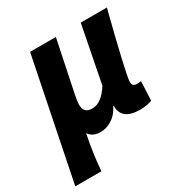

<svg xmlns="http://www.w3.org/2000/svg" viewBox="-181 -625 896 929"><g transform="rotate(-30 267.5 -160.5)"><path d="M-24 176H122C127 110 135 54 150 -21C165 3 191 10 214 10C252 10 300 -10 329 -68H333C333 -64 332 -63 332 -61C334 -16 364 12 435 12C464 12 486 6 501 1L506 -106C498 -104 489 -104 482 -104C468 -104 457 -109 457 -130C457 -155 490 -297 541 -497H395L333 -180C299 -127 268 -109 237 -109C207 -109 189 -121 189 -158C189 -167 192 -188 196 -208L256 -497H112Z"/></g></svg>

Font: Source Sans Pro
Style: Bold Italic
Weight: 700
Italic angle: -11°
Designer: Paul D. Hunt
Foundry: Adobe Systems Incorporated
Version: Version 3.006;hotconv 1.0.111;makeotfexe 2.5.65597